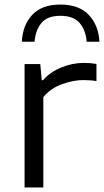

<svg xmlns="http://www.w3.org/2000/svg" viewBox="-20 -824 457 844"><path d="M88 0V-542.5H157L163.5 -471.5H169Q200.5 -507.5 249.5 -527.5Q298.5 -547.5 349 -547.5Q378.5 -547.5 404 -543V-467.5Q390.5 -470 375.8 -471Q361 -472 345.5 -472Q304 -472 254 -454.5Q204 -437 170.5 -397.5V0ZM76 -640.5Q79.5 -713.5 121.8 -758.8Q164 -804 245.5 -804Q327.5 -804 370.5 -758.2Q413.5 -712.5 417 -640.5H361Q357 -691.5 330 -723Q303 -754.5 245.5 -754.5Q188.5 -754.5 162.2 -723Q136 -691.5 132 -640.5Z"/></svg>

Font: Encode Sans Expanded
Style: Regular
Weight: 400
Width: 7
Designer: Multiple Designers
Foundry: Impallari Type
Version: Version 3.000; ttfautohint (v1.8.3) -l 8 -r 50 -G 200 -x 14 